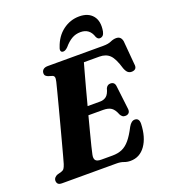

<svg xmlns="http://www.w3.org/2000/svg" viewBox="-164 -1036 1030 1168"><g transform="rotate(-20 351.0 -451.5)"><path d="M393 0H41.5Q21.5 0 14.5 -8Q7.5 -16 7.5 -28Q7.5 -39 14.8 -47.5Q22 -56 33.5 -60L59.5 -67Q71.5 -70.5 77.8 -79.2Q84 -88 90 -106.5Q93.5 -118 103 -153Q112.5 -188 125.5 -236.8Q138.5 -285.5 152.8 -339.5Q167 -393.5 180.5 -444.5Q194 -495.5 204 -534.8Q214 -574 218.5 -592Q223.5 -613 220.8 -622Q218 -631 208 -634L183.5 -641.5Q175.5 -644.5 169 -650.2Q162.5 -656 162.5 -667.5Q162.5 -682 172.8 -691Q183 -700 203 -700H563Q594.5 -700 613.8 -708.8Q633 -717.5 651 -717.5Q682.5 -717.5 688.5 -683L701.5 -531.5Q707.5 -497 677 -493Q661 -491 649.5 -498.8Q638 -506.5 629 -529.5Q609 -598 584.2 -622.2Q559.5 -646.5 517 -646.5H417Q411.5 -627 400.5 -587.2Q389.5 -547.5 375.5 -495.5Q361.5 -443.5 347 -388H428.5Q451.5 -388 468.2 -401Q485 -414 494.5 -450.5Q504.5 -470 523.5 -470Q550.5 -470 554 -442.5L572 -291.5Q575 -272 566.5 -262.8Q558 -253.5 543.5 -253.5Q532 -253 524.5 -258.8Q517 -264.5 512 -274Q499 -308 480.2 -321Q461.5 -334 427 -334H332.5Q318.5 -280.5 306 -232.5Q293.5 -184.5 284.8 -149.5Q276 -114.5 273.5 -100.5Q268.5 -77 277.2 -65.2Q286 -53.5 314.5 -53.5H386.5Q422 -53.5 449 -65.2Q476 -77 499.2 -104.8Q522.5 -132.5 547.5 -181.5Q565.5 -213 587.5 -213Q616.5 -213 616 -176Q613 -89 576.2 -37.2Q539.5 14.5 479 14.5Q457.5 14.5 438.2 7.2Q419 0 393 0ZM460 -826Q428 -826 402.8 -811.2Q377.5 -796.5 353 -767.5Q336 -750.5 322.5 -750.5Q310.5 -750.5 307 -759.2Q303.5 -768 309.5 -782.5Q331 -847 378.8 -882.8Q426.5 -918.5 485 -918.5Q543 -918.5 572.2 -882.8Q601.5 -847 590 -782.5Q583.5 -750.5 558 -750.5Q545 -750.5 537 -767.5Q518.5 -826 460 -826Z"/></g></svg>

Font: Fraunces 9pt S000
Style: Bold Italic
Weight: 700
Italic angle: -16°
Version: Version 1.000; ttfautohint (v1.8.3)